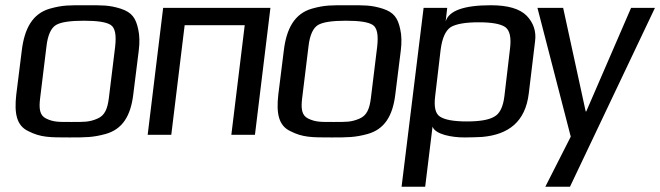

<svg xmlns="http://www.w3.org/2000/svg" viewBox="-20 -514 2517 732"><path d="M509 -321C513 -353 512 -380 507 -402C498 -445 483 -467 440 -481C395 -495 370 -494 307 -494C244 -494 220 -495 170 -481C104 -462 73 -405 63 -321L42 -153C34 -82 43 -35 88 -14C135 10 169 10 245 10C307 10 334 10 382 -3C447 -21 478 -72 488 -153ZM395 -140C390 -100 380 -74 352 -62C320 -48 300 -49 253 -49C205 -49 185 -48 156 -62C131 -74 128 -100 133 -140L157 -336C162 -381 175 -408 194 -419C213 -430 249 -435 300 -435C351 -435 385 -430 402 -419C419 -408 424 -381 419 -336Z M952 0 1011 -484H602L543 0H633L684 -418H913L862 0Z M1508 -321C1512 -353 1511 -380 1506 -402C1497 -445 1482 -467 1439 -481C1394 -495 1369 -494 1306 -494C1243 -494 1219 -495 1169 -481C1103 -462 1072 -405 1062 -321L1041 -153C1033 -82 1042 -35 1087 -14C1134 10 1168 10 1244 10C1306 10 1333 10 1381 -3C1446 -21 1477 -72 1487 -153ZM1394 -140C1389 -100 1379 -74 1351 -62C1319 -48 1299 -49 1252 -49C1204 -49 1184 -48 1155 -62C1130 -74 1127 -100 1132 -140L1156 -336C1161 -381 1174 -408 1193 -419C1212 -430 1248 -435 1299 -435C1350 -435 1384 -430 1401 -419C1418 -408 1423 -381 1418 -336Z M1750 10C1777 10 1800 9 1819 8C1918 -1 1983 -49 1996 -158L2020 -357C2025 -394 2014 -427 1988 -454C1961 -481 1916 -494 1851 -494C1748 -494 1691 -473 1679 -432L1685 -484H1595L1511 198H1601L1629 -31C1640 -1 1704 10 1750 10ZM1903 -147C1898 -106 1885 -80 1864 -69C1844 -57 1809 -51 1760 -51C1710 -51 1677 -57 1658 -69C1640 -80 1634 -106 1639 -147L1660 -325C1666 -370 1679 -398 1699 -411C1720 -423 1755 -429 1805 -429C1855 -429 1888 -423 1906 -411C1924 -398 1930 -370 1924 -325Z M2477 -484H2386L2215 -89H2213L2127 -484H2029L2156 7L2059 198H2153Z"/></svg>

Font: Gamestation Display
Style: Italic
Weight: 400
Designer: Jonas Hecksher
Foundry: Jonas Hecksher, Playtypeª, e-types AS
Version: Version 1.003